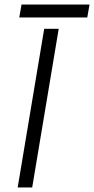

<svg xmlns="http://www.w3.org/2000/svg" viewBox="-20 -827 415 847"><path d="M175 -700H239L122 0H58ZM75 -807H375L365 -750H65Z"/></svg>

Font: Oak Sans Light Italic
Style: Regular
Weight: 400
Italic angle: -9.5°
Foundry: Erik Kennedy, Walven
Version: Version 1.000;Glyphs 3.1.2 (3151)